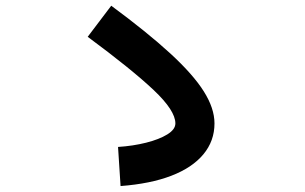

<svg xmlns="http://www.w3.org/2000/svg" viewBox="-20 -677 1040 655"><path d="M391.3 -42.3 382.7 -175.7Q433.7 -179 478.4 -190.2Q523.2 -201.5 550.8 -218.5Q578.3 -235.5 578.3 -256Q578.3 -299.7 504.3 -369.7Q430.2 -439.7 279.2 -551.5L359.5 -657.5Q482.7 -566.5 560.6 -495Q638.5 -423.5 675.1 -365.5Q711.7 -307.5 711.7 -256Q711.7 -196 673.7 -150.4Q635.7 -104.8 564.4 -77.4Q493.2 -50 391.3 -42.3Z"/></svg>

Font: Murecho Thin
Style: Regular
Weight: 100
Designer: Neil Summerour
Foundry: Positype
Version: Version 1.010